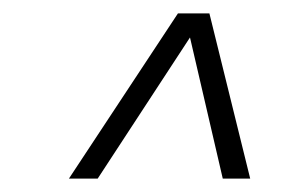

<svg xmlns="http://www.w3.org/2000/svg" viewBox="-20 -770 421 287"><path d="M83 -503 246 -750H293L354 -503H313L264 -714L126 -503Z"/></svg>

Font: Saira UltraCondensed ExtraLight
Style: Italic
Weight: 250
Width: 1
Italic angle: -12°
Designer: Hector Gatti with collaboration of the Omnibus-Type team
Foundry: Omnibus-Type
Version: Version 1.101